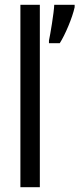

<svg xmlns="http://www.w3.org/2000/svg" viewBox="-20 -846 331 800"><path d="M146 -66V-826H65V-66ZM291 -816V-826H206C205 -794 189 -699 184 -677V-666H229C251 -700 282 -773 291 -816Z"/></svg>

Font: Noto Sans Malayalam UI ExtraCondensed
Style: Regular
Weight: 400
Width: 2
Designer: Jelle Bosma - Monotype Design Team
Foundry: Monotype Imaging Inc.
Version: Version 2.104